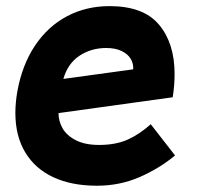

<svg xmlns="http://www.w3.org/2000/svg" viewBox="-20 -578 640 612"><path d="M29 -218Q29 -250 35 -285Q50 -370 91 -431.8Q132 -493.5 193.2 -526Q254.5 -558.5 329 -558.5Q437.5 -558.5 487 -499.2Q536.5 -440 536.5 -342Q536.5 -305.5 530.5 -268L166.5 -217.5Q166.5 -192 179.5 -169Q192.5 -146 221.8 -131Q251 -116 296 -116Q348 -116 385.8 -132.5Q423.5 -149 460.5 -182L538 -82.5Q488 -41 424.8 -13.5Q361.5 14 289 14Q208.5 14 150.2 -13Q92 -40 60.5 -92.2Q29 -144.5 29 -218ZM318.5 -425Q270.5 -425 233.2 -400.2Q196 -375.5 182 -326.5L404.5 -357Q406 -374 397.2 -389.5Q388.5 -405 368.5 -415Q348.5 -425 318.5 -425Z"/></svg>

Font: JuliaMono Black
Style: Italic
Weight: 900
Italic angle: -9°
Monospace: yes
Designer: cormullion
Foundry: corm
Version: Version 0.057; ttfautohint (v1.8.4)